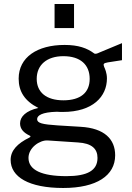

<svg xmlns="http://www.w3.org/2000/svg" viewBox="-20 -762 658 957"><path d="M349 -742H252V-622H349ZM295 175C462 175 554 113 554 12C554 -68 501 -123 382 -130C334 -133 294 -135 267 -137C192 -142 165 -148 165 -168C165 -186 188 -203 264 -205C272 -204 285 -204 293 -204C443 -204 513 -281 513 -371C513 -399 503 -420 499 -429C494 -443 495 -447 517 -451C540 -455 556 -457 588 -462V-547C551 -532 506 -513 475 -500C467 -496 455 -491 449 -496C414 -522 371 -538 302 -538C166 -538 73 -477 73 -370C73 -307 102 -259 171 -224C110 -210 80 -181 80 -147C80 -120 97 -101 126 -87C134 -84 134 -80 126 -76C67 -47 33 -12 33 35C33 120 124 175 295 175ZM296 -262C212 -262 163 -301 163 -369C163 -438 213 -482 296 -482C381 -482 427 -439 427 -369C427 -301 382 -262 296 -262ZM311 116C189 116 122 86 122 25C122 -26 178 -64 217 -62L368 -52C438 -48 466 -20 466 25C466 87 417 116 311 116Z"/></svg>

Font: 18Franklin
Style: Regular
Weight: 400
Designer: Pablo Impallari, Rodrigo Fuenzalida (Modified by Dan O. Williams)
Version: Version 0.025;PS 000.025;hotconv 1.0.88;makeotf.lib2.5.64775